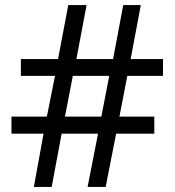

<svg xmlns="http://www.w3.org/2000/svg" viewBox="-20 -734 686 754"><path d="M480 -436 449 -276H586V-209H436L395 0H324L365 -209H222L183 0H113L151 -209H25V-276H164L196 -436H62V-502H208L248 -714H320L280 -502H424L464 -714H533L493 -502H620V-436ZM235 -276H378L409 -436H266Z"/></svg>

Font: RS Noto Sans
Style: Regular
Weight: 400
Designer: Monotype Design Team
Foundry: Monotype Imaging Inc.
Version: Version 3.10